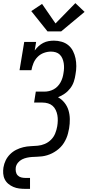

<svg xmlns="http://www.w3.org/2000/svg" viewBox="-21 -1003 561 1228"><path d="M141 205Q121 205 101.5 202.5Q82 200 64.5 192.5Q47 185 32.5 173Q18 161 9.5 144Q1 127 -0.5 107Q-2 87 1 68Q5 44 15.5 22.5Q26 1 43.5 -16.5Q61 -34 83 -45Q105 -56 128 -61.5Q151 -67 174 -68Q197 -69 220 -71Q243 -73 265.5 -82.5Q288 -92 305.5 -109.5Q323 -127 332 -149.5Q341 -172 345 -195Q348 -213 348.5 -231Q349 -249 346 -266Q343 -283 335.5 -299Q328 -315 315.5 -326Q303 -337 286 -342Q269 -347 251 -347H197L208 -417H263Q278 -417 293 -420.5Q308 -424 322 -431.5Q336 -439 347.5 -451Q359 -463 366.5 -477Q374 -491 378.5 -505.5Q383 -520 385 -535Q388 -551 388.5 -567.5Q389 -584 386.5 -599.5Q384 -615 378 -629Q372 -643 361.5 -653.5Q351 -664 336 -668.5Q321 -673 305 -673Q282 -673 259 -664.5Q236 -656 219 -638.5Q202 -621 193 -599Q184 -577 180 -554H104L134 -735H210L201 -680Q212 -695 225.5 -707.5Q239 -720 255.5 -728.5Q272 -737 289.5 -740Q307 -743 324 -743Q349 -743 373.5 -736Q398 -729 416.5 -713.5Q435 -698 446 -676Q457 -654 462 -630Q467 -606 467 -580Q467 -554 462 -528Q459 -505 451.5 -482Q444 -459 429 -439Q414 -419 393.5 -404.5Q373 -390 350 -381Q374 -368 391.5 -346Q409 -324 417 -297.5Q425 -271 425.5 -241.5Q426 -212 421 -182Q418 -166 414 -150Q410 -134 403.5 -119Q397 -104 388 -89.5Q379 -75 367 -62.5Q355 -50 341 -40Q327 -30 312 -22.5Q297 -15 280.5 -10Q264 -5 248 -3Q232 -1 216 -0.5Q200 0 184 1Q168 2 151.5 5.5Q135 9 120 16.5Q105 24 94 37.5Q83 51 80 67Q78 81 80.5 95Q83 109 92 118.5Q101 128 114 131.5Q127 135 141 135H171V205ZM283 -802 179 -932 248 -978 334 -853 461 -983 520 -927 370 -802Z"/></svg>

Font: Iosevka Curly Slab Oblique
Style: Regular
Weight: 400
Italic angle: -9°
Monospace: yes
Designer: Belleve Invis
Foundry: Belleve Invis
Version: Version 11.1.0; ttfautohint (v1.8.3)